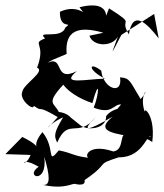

<svg xmlns="http://www.w3.org/2000/svg" viewBox="-33 -645 611 715"><path d="M300 -512C313 -471 385 -469 406 -509C382 -442 374 -429 419 -515L541 -593L558 -502C515 -558 461 -612 447 -517C407 -581 480 -546 373 -614C342 -537 404 -653 263 -618C320 -537 283 -644 190 -601C189 -530 243 -568 210 -542C196 -497 100 -534 135 -502C81 -481 141 -486 105 -393C138 -379 54 -332 50 -303C37 -275 92 -230 93 -251C132 -223 96 -260 182 -209C121 -138 142 -182 202 -208C167 -150 168 -138 180 -114C222 -211 256 -126 324 -209C266 -153 292 -155 387 -211C333 -167 359 -151 451 -138C404 -169 437 -87 389 -81C283 -117 273 -44 313 -56C243 -61 239 -75 186 -85C139 -28 175 -92 125 -153C68 -84 147 -88 50 -135L-13 -71L81 -68C56 -7 32 -70 111 -24C56 13 145 45 132 -61C152 7 158 50 124 43C215 63 237 33 251 41C322 55 249 -33 262 39C394 -47 307 -27 418 -62C465 -84 456 -96 395 -60C496 -49 512 -144 529 -138C493 -118 497 -143 534 -116C550 -237 475 -267 521 -196C465 -291 540 -335 491 -276C450 -342 453 -354 414 -357C425 -289 351 -314 344 -382C297 -418 292 -385 358 -352C289 -351 188 -326 253 -380C165 -336 208 -441 144 -411C168 -429 224 -443 215 -447C209 -529 256 -551 352 -523ZM396 -230C455 -247 387 -248 362 -212C364 -164 292 -158 267 -178L232 -206C244 -183 234 -223 186 -228C168 -266 131 -256 219 -347C169 -369 203 -297 311 -261C339 -363 337 -296 316 -244C386 -217 389 -258 418 -256Z"/></svg>

Font: Charger Distortion
Style: 2It
Weight: 400
Designer: Jasper
Foundry: Cannot Into Space Fonts
Version: Version 0.98